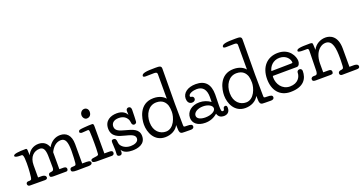

<svg xmlns="http://www.w3.org/2000/svg" viewBox="-42 -1532 4312 2287"><g transform="rotate(-20 2114.0 -389.0)"><path d="M733 -282C733 -396 676 -444 600 -444C538 -444 483 -412 445 -347C425 -404 382 -434 322 -434C257 -434 203 -399 179 -341L176 -406C175 -423 170 -428 159 -428C70 -428 2 -421 2 -397C2 -382 26 -375 75 -375H88C102 -375 114 -365 114 -264C114 -180 106 -112 103 -90C98 -56 90 -56 55 -56C37 -56 29 -41 29 -31C29 -18 37 -2 56 -2C234 -2 239 -1 250 -1C274 -1 281 -14 281 -24C281 -40 268 -59 225 -59H182V-215C182 -320 242 -374 316 -374C363 -374 381 -337 384 -265C385 -235 385 -204 385 -202C385 -152 386 -131 386 -109C386 -86 380 -70 349 -67L339 -66C325 -65 315 -53 315 -37C315 -14 329 -9 362 -9C380 -9 512 -10 523 -10C535 -10 545 -19 545 -36C545 -48 539 -65 508 -65H454V-280C479 -333 523 -384 588 -384C643 -384 665 -338 665 -220C665 -158 660 -91 658 -71C655 -43 648 -41 635 -40L605 -38C587 -37 577 -26 577 -10C577 13 590 21 646 21C678 21 779 20 801 19C828 18 841 6 841 -8C841 -19 834 -36 790 -36H733Z M1022 -401C1022 -422 1020 -436 1004 -436C984 -436 934 -435 900 -431C854 -426 827 -428 827 -397C827 -389 845 -381 855 -381C865 -381 922 -386 933 -386C944 -386 947 -375 948 -359C951 -309 952 -264 952 -213C952 -174 952 -119 948 -77C946 -63 937 -60 908 -56C872 -50 849 -52 849 -27C849 -1 886 0 918 0H1097C1113 0 1127 -11 1127 -28C1127 -55 1108 -58 1079 -58H1022ZM921 -580C921 -546 943 -520 971 -520C995 -520 1028 -536 1028 -584C1028 -618 1005 -639 978 -639C938 -639 921 -600 921 -580Z M1218 -33C1242 13 1302 24 1351 24C1415 24 1516 5 1516 -99C1516 -188 1441 -209 1342 -235C1281 -251 1231 -268 1231 -322C1231 -366 1264 -396 1326 -396C1388 -396 1419 -366 1435 -336C1442 -323 1446 -288 1447 -284C1449 -275 1457 -259 1474 -259C1486 -259 1505 -266 1506 -285C1507 -302 1511 -375 1511 -432C1511 -467 1493 -475 1479 -475C1467 -475 1447 -469 1447 -438C1447 -431 1448 -409 1449 -392C1434 -420 1401 -457 1323 -457C1243 -457 1165 -419 1165 -320C1165 -215 1252 -192 1320 -175C1399 -155 1448 -140 1448 -95C1448 -47 1390 -33 1348 -33C1279 -33 1237 -71 1224 -100C1218 -113 1218 -123 1216 -141C1213 -165 1207 -181 1181 -181C1156 -181 1154 -167 1154 -146C1154 -117 1158 -80 1158 -54C1158 -36 1156 -2 1156 4C1156 26 1179 30 1189 30C1209 30 1219 15 1219 -5C1219 -13 1219 -23 1218 -33Z M2017 -57C2015 -204 2014 -304 2014 -325C2014 -365 2017 -697 2017 -771C2017 -808 1991 -809 1940 -809C1822 -809 1767 -801 1767 -766C1767 -757 1784 -752 1797 -752C1847 -752 1871 -754 1904 -754C1926 -754 1944 -751 1944 -726V-416C1923 -443 1875 -477 1796 -477C1611 -477 1582 -292 1582 -218C1582 -121 1633 9 1772 9C1844 9 1911 -24 1941 -83L1943 -29C1944 4 1952 25 1980 28C1993 29 2015 30 2088 30C2112 30 2127 18 2127 2C2127 -23 2111 -31 2054 -31C2022 -31 2017 -31 2017 -57ZM1802 -51C1729 -51 1655 -104 1655 -222C1655 -323 1711 -418 1810 -418C1891 -418 1921 -372 1936 -334C1945 -301 1947 -274 1947 -248C1947 -184 1905 -51 1802 -51Z M2432 -197C2391 -227 2344 -243 2292 -243C2192 -243 2125 -184 2125 -107C2125 -35 2185 11 2278 11C2340 11 2392 -10 2434 -48C2446 -5 2477 11 2513 11C2552 11 2590 -8 2590 -65C2590 -82 2586 -98 2569 -98C2550 -98 2543 -84 2542 -76C2539 -59 2537 -49 2522 -49C2504 -49 2500 -62 2500 -123C2500 -163 2503 -238 2503 -267C2503 -396 2444 -462 2326 -462C2221 -462 2155 -410 2155 -339C2155 -304 2171 -269 2212 -269C2238 -269 2256 -283 2256 -305C2256 -326 2240 -335 2231 -336C2218 -338 2211 -340 2211 -351C2211 -384 2273 -402 2318 -402C2397 -402 2433 -348 2433 -261C2433 -247 2432 -197 2432 -197ZM2196 -108C2196 -151 2249 -183 2317 -183C2380 -183 2432 -155 2432 -118C2432 -79 2372 -49 2301 -49C2244 -49 2196 -68 2196 -108Z M3033 -57C3031 -204 3030 -304 3030 -325C3030 -365 3033 -697 3033 -771C3033 -808 3007 -809 2956 -809C2838 -809 2783 -801 2783 -766C2783 -757 2800 -752 2813 -752C2863 -752 2887 -754 2920 -754C2942 -754 2960 -751 2960 -726V-416C2939 -443 2891 -477 2812 -477C2627 -477 2598 -292 2598 -218C2598 -121 2649 9 2788 9C2860 9 2927 -24 2957 -83L2959 -29C2960 4 2968 25 2996 28C3009 29 3031 30 3104 30C3128 30 3143 18 3143 2C3143 -23 3127 -31 3070 -31C3038 -31 3033 -31 3033 -57ZM2818 -51C2745 -51 2671 -104 2671 -222C2671 -323 2727 -418 2826 -418C2907 -418 2937 -372 2952 -334C2961 -301 2963 -274 2963 -248C2963 -184 2921 -51 2818 -51Z M3227 -299C3238 -354 3287 -415 3370 -415C3456 -415 3497 -352 3497 -311C3497 -306 3493 -303 3480 -303ZM3223 -239C3254 -239 3338 -240 3364 -240C3428 -240 3487 -241 3528 -241C3555 -241 3570 -273 3570 -304C3570 -358 3521 -477 3373 -477C3236 -477 3146 -382 3146 -226C3146 -86 3220 13 3358 13C3530 13 3579 -79 3579 -173C3579 -193 3565 -205 3549 -205C3521 -205 3515 -184 3515 -173C3515 -124 3479 -51 3374 -51C3275 -51 3221 -137 3221 -218C3221 -224 3222 -232 3223 -239Z M4118 -260C4118 -422 4027 -455 3967 -455C3901 -455 3836 -419 3807 -357L3804 -419C3803 -446 3800 -451 3765 -451C3637 -451 3601 -443 3601 -417C3601 -401 3640 -400 3666 -400H3718C3731 -400 3735 -389 3735 -367C3735 -351 3731 -170 3730 -125C3730 -105 3727 -71 3702 -71H3682C3666 -71 3645 -65 3645 -41C3645 -16 3667 -14 3688 -14C3702 -14 3859 -15 3869 -15C3895 -15 3908 -19 3908 -42C3908 -68 3891 -74 3869 -74H3802V-186C3802 -226 3810 -269 3824 -300C3846 -351 3892 -395 3948 -395C4036 -395 4048 -287 4048 -163C4048 -161 4048 -118 4045 -65C4043 -33 4035 -30 4002 -26C3990 -24 3974 -15 3974 3C3974 25 3990 31 4007 31C4018 31 4179 29 4191 29C4211 29 4228 24 4228 4C4228 -26 4191 -29 4172 -29H4118Z"/></g></svg>

Font: Life Savers
Style: Bold
Weight: 700
Designer: Pablo Impallari, Rodrigo Fuenzalida, Brenda Gallo
Foundry: Pablo Impallari, Rodrigo Fuenzalida, Brenda Gallo
Version: Version 3.000